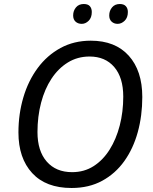

<svg xmlns="http://www.w3.org/2000/svg" viewBox="-20 -928 761 958"><path d="M337 10Q209 10 140.5 -64.5Q72 -139 72 -267Q72 -359 96.5 -442Q121 -525 168 -588.5Q215 -652 282 -688.5Q349 -725 433 -725Q555 -725 622.5 -650Q690 -575 690 -444Q690 -351 667.5 -269Q645 -187 600.5 -124.5Q556 -62 490 -26Q424 10 337 10ZM340 -69Q400 -69 447 -99Q494 -129 527 -181.5Q560 -234 577.5 -302Q595 -370 595 -446Q595 -541 550 -593.5Q505 -646 427 -646Q367 -646 319 -616.5Q271 -587 237 -535.5Q203 -484 185 -415.5Q167 -347 167 -269Q167 -175 213 -122Q259 -69 340 -69ZM567 -809Q549 -809 537 -820Q525 -831 525 -851Q525 -874 539 -891Q553 -908 578 -908Q598 -908 608 -897Q618 -886 618 -868Q618 -840 602 -824.5Q586 -809 567 -809ZM388 -809Q369 -809 357 -820Q345 -831 345 -851Q345 -874 359 -891Q373 -908 398 -908Q419 -908 428.5 -897Q438 -886 438 -868Q438 -840 422.5 -824.5Q407 -809 388 -809Z"/></svg>

Font: Noto IKEA Latin
Style: Italic
Weight: 400
Italic angle: -12°
Designer: Monotype Design Team
Foundry: Monotype Imaging Inc.
Version: Version 1.0